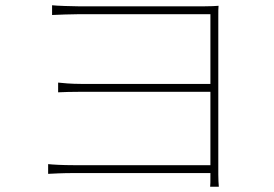

<svg xmlns="http://www.w3.org/2000/svg" viewBox="-20 -697 1040 730"><path d="M163 -73V-36C182 -37 218 -39 261 -39H780V-31C780 -4 780 3 779 13H812C811 -2 810 -12 810 -33C810 -147 810 -599 810 -636C810 -658 810 -664 811 -675C797 -674 784 -673 757 -673C657 -673 315 -673 278 -673C259 -673 192 -675 178 -677V-640C192 -641 259 -643 278 -643C315 -643 746 -643 780 -643V-378H287C251 -378 218 -381 201 -383V-346C222 -347 251 -348 289 -348H780V-69H260C218 -69 182 -71 163 -73Z"/></svg>

Font: Noto Sans JP Thin
Style: Regular
Weight: 100
Designer: Ryoko NISHIZUKA 西塚涼子 (kana, bopomofo & ideographs); Paul D. Hunt (Latin, Greek & Cyrillic); Sandoll Communications 산돌커뮤니
Foundry: Adobe
Version: Version 2.004;hotconv 1.0.118;makeotfexe 2.5.65603